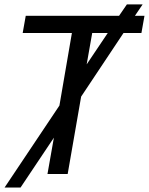

<svg xmlns="http://www.w3.org/2000/svg" viewBox="-20 -782 669 863"><path d="M550.3 -762.2H621.1L586.4 -710.9H629.4L615.7 -633.8H535.2L344.7 -347.7L284.2 0H193.4L222.2 -163.1L72.3 61H0.5L247.1 -307.6L303.2 -633.8H82L95.7 -710.9H515.1ZM394.5 -633.8 369.6 -492.7 464.4 -633.8Z"/></svg>

Font: Roboto
Style: Italic
Weight: 400
Italic angle: -12°
Designer: Google
Version: Version 2.134; 2016; ttfautohint (v1.6)